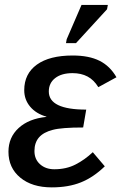

<svg xmlns="http://www.w3.org/2000/svg" viewBox="-20 -768 503 797"><path d="M205.6 -65.4Q254.9 -65.4 293.2 -85Q331.5 -104.5 365.2 -136.2L415 -77.6Q367.7 -31.7 315.9 -11Q264.2 9.8 194.8 9.8Q112.8 9.8 64 -30.8Q15.1 -71.3 15.1 -138.2Q15.1 -197.8 57.4 -236.6Q99.6 -275.4 172.4 -282.7L172.9 -283.7Q129.9 -295.9 105.2 -325.2Q80.6 -354.5 80.6 -393.6Q80.6 -461.9 133.1 -499.8Q185.5 -537.6 281.7 -537.6Q349.6 -537.6 393.3 -515.6Q437 -493.7 463.4 -447.3L388.2 -406.2Q369.6 -436.5 343.3 -450.4Q316.9 -464.4 281.2 -464.4Q235.4 -464.4 209 -443.8Q182.6 -423.3 182.6 -388.2Q182.6 -313 337.9 -313L325.2 -238.8Q235.8 -238.8 199.2 -229Q160.6 -219.2 141.8 -197.5Q123 -175.8 123 -141.1Q123 -106.9 146.2 -86.2Q169.4 -65.4 205.6 -65.4ZM424.3 -729.5 295.4 -588.9H253.9L256.8 -605L318.4 -747.6H427.7Z"/></svg>

Font: Arimo Medium
Style: Italic
Weight: 500
Italic angle: -12°
Designer: Steve Matteson
Foundry: Monotype Imaging Inc.
Version: Version 1.33